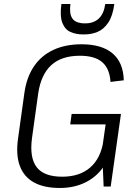

<svg xmlns="http://www.w3.org/2000/svg" viewBox="-20 -927 684 954"><path d="M277 7Q198 7 148 -21Q98 -49 78 -104Q58 -159 70 -241L101 -464Q112 -543 148.5 -597Q185 -651 245 -679Q305 -707 385 -707Q486 -707 539.5 -661.5Q593 -616 595 -528L529 -520Q525 -586 488 -618Q451 -650 377 -650Q286 -650 235 -603.5Q184 -557 170 -464L139 -241Q126 -143 162.5 -96Q199 -49 289 -49Q376 -49 428.5 -95Q481 -141 494 -228L535 -209Q526 -143 491.5 -94.5Q457 -46 402 -19.5Q347 7 277 7ZM487 -184 510 -345 527 -309H329L336 -361H581L530 0H495ZM391 -756Q358 -756 330.5 -768Q303 -780 290 -813Q277 -846 285 -907H330Q325 -867 333.5 -846.5Q342 -826 360 -818.5Q378 -811 398 -811H405Q445 -811 470.5 -834.5Q496 -858 503 -907H548Q540 -847 517.5 -814Q495 -781 464.5 -768.5Q434 -756 400 -756Z"/></svg>

Font: Pathway Extreme 28pt Light
Style: Italic
Weight: 300
Italic angle: -8°
Designer: Eduardo Rodriguez Tunni
Foundry: Eduardo Rodriguez Tunni
Version: Version 1.001;gftools[0.9.26]